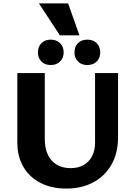

<svg xmlns="http://www.w3.org/2000/svg" viewBox="-20 -1084 785 1119"><path d="M366 15Q280 15 216 -18Q152 -51 116.5 -111Q81 -171 81 -254V-658H241V-274Q241 -219 259.5 -181Q278 -143 312 -123.5Q346 -104 391 -104Q435 -104 467 -122Q499 -140 516.5 -173.5Q534 -207 534 -251V-658H668V-284Q668 -193 630.5 -126Q593 -59 525 -22Q457 15 366 15ZM489 -705Q455 -705 434.5 -725.5Q414 -746 414 -778Q414 -812 434.5 -832.5Q455 -853 489 -853Q523 -853 543.5 -832.5Q564 -812 564 -778Q564 -746 543.5 -725.5Q523 -705 489 -705ZM275 -705Q242 -705 221.5 -725.5Q201 -746 201 -778Q201 -812 221.5 -832.5Q242 -853 275 -853Q309 -853 330 -832.5Q351 -812 351 -778Q351 -746 330 -725.5Q309 -705 275 -705ZM443 -878H329L207 -1064H377Z"/></svg>

Font: Ysabeau SC ExtraBold
Style: Regular
Weight: 800
Designer: Christian Thalmann (Catharsis Fonts)
Version: Version 2.001;gftools[0.9.30]; featfreeze: smcp